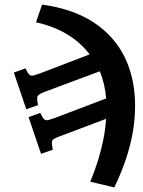

<svg xmlns="http://www.w3.org/2000/svg" viewBox="-20 -569 627 840"><path d="M480 251 375 226Q394.5 179 409 132.3Q423.5 85.5 432.5 39.8Q441.5 -6 444 -49L250.5 24Q233 30 222.5 35Q212 40 208.8 46.2Q205.5 52.5 207.5 64L211 86L159.5 104L105 -56.5L156 -75L165.5 -57.5Q171.5 -47 178.3 -44.3Q185 -41.5 195.5 -44.8Q206 -48 223 -54L444.5 -138.5Q441.5 -171 434.8 -200.5Q428 -230 416.5 -257L185.5 -171Q168.5 -165 158.3 -159.8Q148 -154.5 144.5 -148Q141 -141.5 143 -131L146 -109L95 -91L40.5 -251.5L91.5 -270L100.5 -252.5Q106.5 -242 113.3 -239.3Q120 -236.5 130.5 -239.8Q141 -243 158 -249L372 -331Q333.5 -382.5 274.7 -418.3Q216 -454 137.5 -471.5L164 -549Q300.5 -530 390.8 -470.3Q481 -410.5 526 -317.8Q571 -225 571 -106.5Q571 -49 560.8 10Q550.5 69 530.3 129Q510 189 480 251Z"/></svg>

Font: Literata
Style: Italic
Weight: 400
Italic angle: -2°
Designer: Latin by Veronika Burian and Jose Scaglione. Greek by Irene Vlachou. Cyrillic by Vera Evstafieva
Foundry: TypeTogether
Version: Version 3.103;gftools[0.9.29]